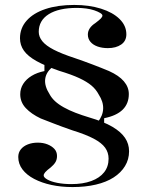

<svg xmlns="http://www.w3.org/2000/svg" viewBox="-20 -743 597 778"><path d="M274 15Q228 15 188.5 6.5Q149 -2 118.5 -18Q88 -34 71 -56.5Q54 -79 54 -107Q54 -125 64.5 -138Q75 -151 93 -158Q111 -165 133 -165Q155 -165 172.5 -158Q190 -151 200.5 -139.5Q211 -128 211 -111Q211 -97 205 -86.5Q199 -76 186 -65Q170 -53 163.5 -45.5Q157 -38 157 -32Q157 -24 172 -15.5Q187 -7 212.5 -2Q238 3 269 3Q316 3 350 -9.5Q384 -22 402 -45Q420 -68 420 -100Q420 -125 406 -144.5Q392 -164 360 -181Q328 -198 273 -215Q227 -231 196.5 -243Q166 -255 145 -263Q107 -281 84.5 -305Q62 -329 62 -361Q62 -384 74 -403Q86 -422 108 -435.5Q130 -449 160 -455V-481L190 -469Q166 -449 163 -421.5Q160 -394 181 -361Q189 -346 203 -333Q217 -320 238.5 -308Q260 -296 286 -286Q312 -276 342 -267Q400 -250 435 -229.5Q470 -209 486.5 -184.5Q503 -160 503 -130Q503 -97 486.5 -70Q470 -43 440.5 -24Q411 -5 368.5 5Q326 15 274 15ZM376 -248Q397 -274 398 -302.5Q399 -331 380 -360Q369 -381 350.5 -396.5Q332 -412 301 -426.5Q270 -441 220 -456Q163 -476 128 -495.5Q93 -515 77 -537.5Q61 -560 61 -588Q61 -629 88 -659.5Q115 -690 164.5 -706.5Q214 -723 281 -723Q341 -723 389 -708Q437 -693 464.5 -666Q492 -639 492 -604Q492 -577 471 -562.5Q450 -548 417 -548Q394 -548 375.5 -554.5Q357 -561 346.5 -573.5Q336 -586 336 -603Q336 -630 367 -650Q383 -662 389 -668.5Q395 -675 395 -680Q395 -685 386 -690.5Q377 -696 362.5 -701Q348 -706 329.5 -708.5Q311 -711 292 -711Q218 -711 177.5 -685.5Q137 -660 137 -614Q137 -594 151.5 -576Q166 -558 198 -541.5Q230 -525 282 -508Q320 -495 355.5 -481.5Q391 -468 422 -455Q462 -437 482 -413.5Q502 -390 502 -362Q502 -323 477 -298.5Q452 -274 402 -264V-237Z"/></svg>

Font: Kalnia
Style: Regular
Weight: 400
Designer: Frida Medrano
Foundry: Frida Medrano
Version: Version 1.105